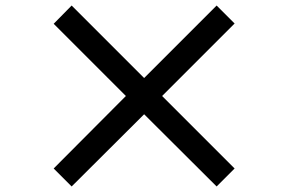

<svg xmlns="http://www.w3.org/2000/svg" viewBox="-20 -726 1040 694"><path d="M763 -52 501 -313 239 -52 174 -117 435 -379 174 -640 239 -706 501 -444 763 -706 828 -641 566 -379 828 -117Z"/></svg>

Font: Noto Sans JP Thin SemiBold
Style: Regular
Weight: 600
Version: Version 2.004-H2;hotconv 1.0.118;makeotfexe 2.5.65603